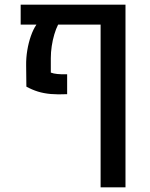

<svg xmlns="http://www.w3.org/2000/svg" viewBox="-20 -598 643 821"><path d="M516.6 -578.1V203.1H410.2V-492.7H228.5Q219.2 -474.6 212.2 -450.7Q205.1 -426.8 201.2 -400.6Q197.3 -374.5 197.3 -349.6V-287.6Q208.5 -283.2 225.6 -281.5Q242.7 -279.8 267.1 -280.3V-195.3Q227.5 -193.4 197.3 -196Q167 -198.7 141.8 -206.5Q116.7 -214.4 92.8 -227.5L91.8 -317.9Q91.3 -350.6 96.7 -383.1Q102.1 -415.5 112.1 -444.1Q122.1 -472.7 135.7 -492.7H68.4V-578.1Z"/></svg>

Font: Heebo Medium
Style: Regular
Weight: 500
Designer: Oded Ezer
Foundry: Ezer Type House
Version: Version 3.100